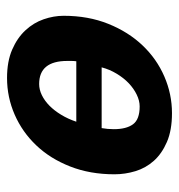

<svg xmlns="http://www.w3.org/2000/svg" viewBox="-2 -490 504 540"><g transform="rotate(90 250.0 -220.0)"><path d="M24.4 -147Q24.4 -216.3 47.1 -272.7Q69.8 -329.1 107.7 -368.9Q145.5 -408.7 195.1 -430.2Q244.6 -451.7 298.3 -451.7Q346.2 -451.7 379.2 -437.5Q412.1 -423.3 432.4 -400.6Q452.6 -377.9 461.4 -348.9Q470.2 -319.8 470.2 -290Q470.2 -221.2 448.2 -165.3Q426.3 -109.4 388.9 -70.1Q351.6 -30.8 302.5 -9.3Q253.4 12.2 199.2 12.2Q152.8 12.2 119.6 -2.2Q86.4 -16.6 65.2 -39.6Q43.9 -62.5 34.2 -90.8Q24.4 -119.1 24.4 -147ZM340.3 -253.9Q343.3 -270.5 343.3 -288.1Q343.3 -323.2 329.6 -342Q315.9 -360.8 279.3 -360.8Q263.2 -360.8 246.1 -352.5Q229 -344.2 214.1 -330.1Q199.2 -315.9 187.3 -296.1Q175.3 -276.4 169.4 -253.9ZM152.3 -182.6Q151.4 -175.8 151.4 -169.4Q151.4 -163.1 151.4 -157.2Q151.4 -78.1 216.3 -78.1Q231.9 -78.1 247.6 -85.7Q263.2 -93.3 277.1 -106.9Q291 -120.6 302.7 -139.9Q314.5 -159.2 322.3 -182.6Z"/></g></svg>

Font: PT Astra Sans
Style: Bold Italic
Weight: 700
Italic angle: -16°
Designer: A.Korolkova, I. Chaeva
Foundry: ParaType Ltd
Version: Version 1.002W